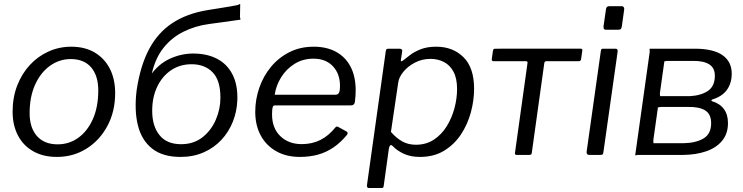

<svg xmlns="http://www.w3.org/2000/svg" viewBox="-20 -773 3709 958"><path d="M263.7 10Q195.6 10 145.8 -18.2Q95.9 -46.4 69.4 -97.5Q42.9 -148.6 42.9 -215.7Q42.9 -286.4 65.7 -345.7Q88.6 -405 128.8 -448.6Q169 -492.1 222.3 -516.1Q275.5 -540 335.3 -540Q403.7 -540 452.8 -510.8Q501.9 -481.6 528.3 -429.7Q554.6 -377.7 554.6 -308.9Q554.6 -216.5 515.8 -144.3Q477 -72.2 411.2 -31.1Q345.4 10 263.7 10ZM267.4 -52.8Q325.2 -52.8 371 -85.8Q416.8 -118.9 443.5 -179.1Q470.3 -239.4 470.3 -321.6Q470.3 -395.2 434.8 -436.8Q399.3 -478.3 333.3 -478.3Q276.5 -478.3 229.6 -444.9Q182.8 -411.5 155.3 -350.8Q127.8 -290 127.8 -208.2Q127.8 -135.6 164.4 -94.2Q201 -52.8 267.4 -52.8Z M880.7 10Q791.9 10 739.3 -31.4Q686.6 -72.8 668 -147.9Q649.3 -223 662 -324.3L704.1 -402.1L733.9 -401.3Q772.8 -455.2 828.9 -480.6Q884.9 -505.9 944 -505.9Q1012.9 -505.9 1063.1 -479.7Q1113.3 -453.5 1140 -401.6Q1166.7 -349.7 1164.2 -273.6Q1162.3 -217.5 1141.9 -166Q1121.4 -114.6 1084.8 -75.2Q1048.1 -35.8 996.5 -12.9Q944.9 10 880.7 10ZM883.3 -53.5Q945.9 -53.5 989.7 -87.6Q1033.4 -121.6 1056.6 -175.1Q1079.8 -228.7 1079.8 -285.2Q1079.8 -372.7 1040.6 -412.6Q1001.3 -452.5 936 -452.5Q878.2 -452.5 833.9 -422.8Q789.6 -393 764.5 -340.5Q739.4 -288.1 739.4 -220Q739.4 -144.2 775.7 -98.9Q812 -53.5 883.3 -53.5ZM724.4 -343.3 662 -324.3Q680.2 -445 723.6 -527.2Q767 -609.4 839.4 -657.5Q911.8 -705.5 1016.4 -722.7Q1057.5 -729.4 1092.6 -734.9Q1127.8 -740.3 1163.1 -747.3Q1170.5 -748.9 1174 -751.8Q1177.6 -754.7 1178.6 -751L1177.3 -690.2Q1177.7 -683.8 1179.4 -679.5Q1181.2 -675.2 1177.4 -674.5Q1130.3 -667.6 1096.3 -663.2Q1062.4 -658.8 1020 -652.7Q953.4 -643.4 895.6 -614.8Q837.7 -586.2 796.6 -535.2Q755.4 -484.2 737.7 -406.7Z M1475.8 10Q1408.7 10 1358.6 -18.2Q1308.5 -46.4 1281.1 -96.8Q1253.6 -147.3 1253.6 -215.1Q1253.6 -277.1 1273.7 -334.9Q1293.7 -392.8 1331.8 -439.1Q1370 -485.4 1423.9 -512.7Q1477.9 -540 1545.3 -540Q1610.1 -540 1657 -514.3Q1703.9 -488.5 1729.3 -440Q1754.7 -391.4 1754.7 -321.9Q1754.7 -308.2 1753.7 -293.8Q1752.7 -279.5 1750.7 -264Q1749.7 -256.5 1744.7 -251.8Q1739.7 -247.1 1730.4 -247.1H1351Q1343.4 -247.1 1340.4 -237.6Q1337.4 -228 1337.4 -202.2Q1337.4 -133.4 1378.8 -93.6Q1420.2 -53.9 1485.5 -53.9Q1537.7 -53.9 1579.1 -74.9Q1620.6 -96 1653.8 -137.6Q1658.4 -142.1 1662 -141.6Q1665.6 -141.1 1669.5 -138.6L1708.1 -117.5Q1718.9 -112.3 1711.8 -100.8Q1679.4 -61.4 1643.3 -37Q1607.3 -12.6 1566 -1.3Q1524.7 10 1475.8 10ZM1653.6 -300.2Q1664.3 -300.2 1670.3 -308.3Q1676.4 -316.5 1676.4 -345.3Q1676.4 -404.5 1641.1 -442.4Q1605.7 -480.3 1544 -480.3Q1490.7 -480.3 1449.1 -454Q1407.6 -427.8 1382.2 -386.4Q1356.9 -345 1350.7 -300.2Z M1819.6 165Q1814.5 165 1812.2 160.5Q1809.8 156 1811.1 150L1904.7 -516.5Q1906 -525.2 1908.5 -527.6Q1911.1 -530 1920.5 -530H1972.9Q1980.3 -530 1984.2 -526.6Q1988 -523.3 1986.7 -516.1L1980.1 -473.3Q1979.1 -467.3 1982.8 -467.4Q1986.6 -467.4 1993.6 -473.2Q2006.4 -483.4 2027.3 -499.3Q2048.1 -515.2 2080.1 -527.6Q2112 -540 2156.9 -540Q2239.6 -540 2292.6 -487.6Q2345.5 -435.3 2345.5 -330.4Q2345.5 -271.8 2329.2 -211.6Q2312.8 -151.4 2279.5 -101.5Q2246.2 -51.6 2195.5 -20.8Q2144.8 10 2075.6 10Q2027.7 10 1993.9 -6.1Q1960.1 -22.2 1939.9 -43.8Q1931.4 -52.1 1926.8 -47.5Q1922.3 -42.8 1920.3 -31.4L1894.5 154.6Q1893.5 161 1891.6 163Q1889.7 165 1883.6 165H1819.6ZM2054.9 -50.8Q2106.4 -50.8 2145 -76.3Q2183.5 -101.8 2209.1 -143.1Q2234.6 -184.4 2247.6 -233.3Q2260.6 -282.2 2260.6 -329.1Q2260.6 -382.2 2242.7 -415.3Q2224.8 -448.3 2194.9 -463.7Q2165 -479.2 2127.9 -479.2Q2085.9 -479.2 2050.5 -460.7Q2015 -442.3 1992.7 -414.9Q1970.4 -387.5 1967 -361.3L1930.6 -114.8Q1956.9 -84.5 1986.7 -67.7Q2016.5 -50.8 2054.9 -50.8Z M2866.7 -467.5H2705.8Q2697.4 -467.5 2695.9 -458.8L2633.3 -9.6Q2632.3 0 2621.6 0H2557.6Q2548 0 2549.5 -10.4L2611.9 -457.5Q2612.9 -462.8 2611.1 -465.2Q2609.3 -467.5 2603.9 -467.5H2443.1Q2432.9 -467.5 2433.7 -477.9L2439.7 -520.4Q2441.4 -530 2451.4 -530L2876.3 -530.3Q2887.2 -530.3 2885.5 -520.7L2879.4 -477.9Q2878.6 -467.5 2866.7 -467.5Z M2990.8 -14.3Q2989.5 -4.8 2986.7 -2.4Q2983.8 0 2973.3 0H2922.2Q2913 0 2909.5 -4.3Q2906.1 -8.6 2907.1 -16.5L2978 -518.8Q2979.2 -526.2 2981.3 -528.1Q2983.3 -530 2989.4 -530H3051.9Q3057.7 -530 3060.2 -525.8Q3062.7 -521.7 3061.7 -514.9ZM3082.7 -641.9Q3081.4 -632.7 3078 -628.7Q3074.7 -624.7 3064.2 -624.7H3003.1Q2995 -624.7 2992.7 -630.6Q2990.4 -636.5 2991.7 -644.4L3003.6 -727Q3005.9 -742 3018.5 -742H3083.6Q3089.4 -742 3092.5 -736.8Q3095.6 -731.5 3094.3 -724.4Z M3149.6 0 3221.8 -514.2Q3222.3 -521.7 3221.1 -525.8Q3219.9 -530 3223.6 -530H3450.2Q3540.3 -529.3 3585.7 -497.2Q3631 -465.2 3631 -405.4Q3631 -358.1 3607.1 -324.8Q3583.2 -291.6 3534.6 -276.8Q3530.6 -275.8 3529.9 -272.6Q3529.3 -269.3 3532.6 -268Q3571 -256.9 3591.6 -229.4Q3612.3 -202 3612.3 -159.1Q3612.3 -105.9 3583.1 -70.6Q3553.8 -35.3 3503.4 -18Q3452.9 -0.7 3389 0H3165.4Q3158.9 -0.3 3154.8 1.7Q3150.6 3.7 3149.6 0ZM3390.6 -58.4Q3453.6 -59.8 3490.9 -82.6Q3528.3 -105.3 3528.3 -158.6Q3528.3 -203.9 3498.1 -222.4Q3467.9 -240.9 3410.6 -239.4H3278.9Q3272.4 -239.7 3268.3 -237.7Q3264.1 -235.7 3263.1 -239.4L3239.9 -74.2Q3239.4 -67.7 3240.6 -63Q3241.8 -58.4 3238.1 -58.4ZM3422.1 -293.2Q3477.3 -296.1 3512.1 -319.3Q3546.8 -342.5 3546.8 -395.5Q3546.8 -434.3 3518.4 -452.1Q3490 -469.9 3437.1 -469.1H3311Q3304.5 -469.4 3300.4 -467.4Q3296.2 -465.4 3295.2 -469.1L3272.7 -308.9Q3272.2 -302.5 3273.4 -297.8Q3274.6 -293.2 3270.9 -293.2Z"/></svg>

Font: Libre Franklin Thin
Style: Italic
Weight: 100
Italic angle: -8°
Designer: Pablo Impallari, Rodrigo Fuenzalida, Nhung Nguyen
Foundry: Impallari Type
Version: Version 3.000